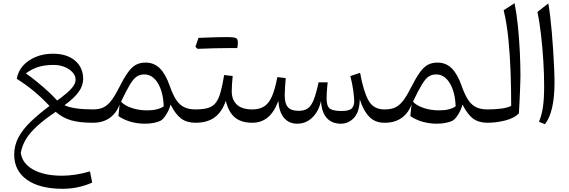

<svg xmlns="http://www.w3.org/2000/svg" viewBox="-20 -764 3542 1195"><path d="M309.6 -429.7Q395.5 -429.7 446.5 -387Q497.6 -344.2 497.6 -272.5Q497.6 -231.4 470 -192.6Q442.4 -153.8 381.3 -108.9Q438 -83 558.6 -83H559.1V0H558.6Q474.1 0 421.9 -15.4Q369.6 -30.8 326.7 -67.9Q254.9 -19.5 210 21.7Q165 63 141.4 102.5Q117.7 142.1 109.4 186.5Q117.7 252.9 186.3 291.3Q254.9 329.6 365.7 329.6Q448.7 329.6 540 302.7L553.7 372.6Q465.8 411.1 370.6 411.1Q227.1 411.1 147.7 354.7Q68.4 298.3 68.4 198.7Q68.4 140.6 95.2 90.6Q122.1 40.5 171.4 -6.8Q220.7 -54.2 288.1 -104.5Q242.2 -153.8 193.4 -194.6Q144.5 -235.4 84.5 -273.4Q91.8 -319.3 122.8 -354.5Q153.8 -389.6 202.4 -409.7Q251 -429.7 309.6 -429.7ZM314 -359.9Q259.3 -359.9 218.3 -347.2Q177.2 -334.5 141.1 -307.1Q175.8 -283.2 213.1 -252.4Q250.5 -221.7 283.2 -191.4Q315.9 -161.1 335.9 -138.2Q398.4 -183.6 424.6 -212.9Q450.7 -242.2 450.7 -267.6Q450.7 -292.5 431.9 -313.5Q413.1 -334.5 382.1 -347.2Q351.1 -359.9 314 -359.9Z M886.2 -374.5Q938.5 -374.5 974.6 -338.9Q1010.7 -303.2 1036.6 -229Q1055.7 -174.3 1076.9 -142.3Q1098.1 -110.4 1127 -96.7Q1155.8 -83 1196.3 -83H1196.8V0H1196.3Q1143.1 0 1108.2 -25.6Q1073.2 -51.3 1041.5 -113.3Q1037.1 -94.2 1026.9 -73.2Q1016.6 -52.2 1004.2 -35.9Q991.7 -19.5 980.5 -13.2Q963.9 -4.4 937.3 0.7Q910.6 5.9 882.3 5.9Q836.4 5.9 793.7 -6.1Q751 -18.1 716.8 -41.5L724.6 -114.3Q705.1 -60.1 662.6 -30Q620.1 0 559.1 0Q543.5 0 543.5 -31.7V-51.3Q543.5 -83 559.1 -83Q595.7 -83 621.6 -94.7Q647.5 -106.4 669.9 -134.5Q692.4 -162.6 716.8 -210.9Q750 -276.4 775.1 -311.8Q800.3 -347.2 826.2 -360.8Q852.1 -374.5 886.2 -374.5ZM877.9 -300.8Q851.6 -300.8 831.5 -287.8Q811.5 -274.9 789.3 -238.5Q767.1 -202.1 733.4 -131.3Q754.4 -107.4 799.1 -92.3Q843.8 -77.1 895 -77.1Q964.4 -77.1 999 -102.5Q995.6 -192.4 962.4 -246.6Q929.2 -300.8 877.9 -300.8Z M1406.2 -464.8Q1326.7 -464.8 1209.5 -460L1196.3 -472.7Q1208 -507.8 1215.3 -528.3Q1335.9 -533.2 1386.7 -533.2Q1437.5 -533.2 1449 -526.9Q1460.4 -520.5 1460.4 -499.8Q1460.4 -479 1456.5 -464.8ZM1196.8 0Q1181.2 0 1181.2 -31.7V-51.3Q1181.2 -83 1196.8 -83Q1243.2 -83 1273.2 -91.6Q1303.2 -100.1 1321.8 -123Q1340.3 -146 1352.3 -188Q1364.3 -230 1375 -296.9L1428.2 -291Q1422.4 -234.9 1422.4 -194.8Q1422.4 -143.1 1454.1 -113Q1485.8 -83 1550.3 -83H1550.8V0H1550.3Q1480.5 0 1440.9 -33.9Q1401.4 -67.9 1385.3 -137.2Q1362.8 -68.8 1317.1 -34.4Q1271.5 0 1196.8 0Z M2101.6 5.9Q2044.9 5.9 2013.2 -30.3Q1981.4 -66.4 1978 -135.7Q1962.9 -69.3 1923.1 -31.7Q1883.3 5.9 1830.6 5.9Q1778.3 5.9 1747.8 -30.3Q1717.3 -66.4 1712.4 -135.7Q1686 -65.4 1646 -32.7Q1606 0 1550.8 0Q1535.2 0 1535.2 -31.7V-51.3Q1535.2 -83 1550.8 -83Q1595.7 -83 1625 -102.3Q1654.3 -121.6 1673.3 -165.8Q1692.4 -210 1706.1 -284.2L1758.3 -277.8Q1755.9 -251 1753.9 -219Q1752 -187 1752 -169.9Q1752 -119.6 1772 -96.9Q1792 -74.2 1838.4 -74.2Q1873.5 -74.2 1895.3 -89.1Q1917 -104 1932.4 -142.6Q1947.8 -181.2 1962.9 -251.5H2019.5Q2018.1 -240.7 2016.4 -221.9Q2014.6 -203.1 2013.7 -183.8Q2012.7 -164.6 2012.7 -150.9Q2012.7 -105 2031.5 -89.1Q2050.3 -73.2 2105.5 -73.2Q2153.3 -73.2 2168.9 -88.9Q2184.6 -104.5 2184.6 -133.8Q2184.6 -153.8 2179 -197.8Q2173.3 -241.7 2160.6 -290.5L2221.2 -311Q2242.2 -194.8 2273.4 -138.9Q2304.7 -83 2371.1 -83H2376V0H2371.6Q2314 0 2277.3 -38.3Q2240.7 -76.7 2219.2 -146Q2217.8 -68.4 2183.6 -31.2Q2149.4 5.9 2101.6 5.9Z M2703.1 -374.5Q2755.4 -374.5 2791.5 -338.9Q2827.6 -303.2 2853.5 -229Q2872.6 -174.3 2893.8 -142.3Q2915 -110.4 2943.8 -96.7Q2972.7 -83 3013.2 -83H3013.7V0H3013.2Q2960 0 2925 -25.6Q2890.1 -51.3 2858.4 -113.3Q2854 -94.2 2843.8 -73.2Q2833.5 -52.2 2821 -35.9Q2808.6 -19.5 2797.4 -13.2Q2780.8 -4.4 2754.2 0.7Q2727.5 5.9 2699.2 5.9Q2653.3 5.9 2610.6 -6.1Q2567.9 -18.1 2533.7 -41.5L2541.5 -114.3Q2522 -60.1 2479.5 -30Q2437 0 2376 0Q2360.4 0 2360.4 -31.7V-51.3Q2360.4 -83 2376 -83Q2412.6 -83 2438.5 -94.7Q2464.4 -106.4 2486.8 -134.5Q2509.3 -162.6 2533.7 -210.9Q2566.9 -276.4 2592 -311.8Q2617.2 -347.2 2643.1 -360.8Q2668.9 -374.5 2703.1 -374.5ZM2694.8 -300.8Q2668.5 -300.8 2648.4 -287.8Q2628.4 -274.9 2606.2 -238.5Q2584 -202.1 2550.3 -131.3Q2571.3 -107.4 2616 -92.3Q2660.6 -77.1 2711.9 -77.1Q2781.2 -77.1 2815.9 -102.5Q2812.5 -192.4 2779.3 -246.6Q2746.1 -300.8 2694.8 -300.8Z M3182.6 -744.1Q3195.3 -681.2 3203.4 -602.1Q3211.4 -522.9 3215.3 -443.1Q3219.2 -363.3 3219.2 -296.9Q3219.2 -285.6 3218.5 -257.8Q3217.8 -230 3216.3 -194.3Q3214.8 -158.7 3213.1 -122.3Q3211.4 -85.9 3209.5 -58.1Q3180.2 -28.3 3124.8 -14.2Q3069.3 0 3013.7 0Q2998 0 2998 -31.7V-51.3Q2998 -83 3013.7 -83Q3054.7 -83 3094.7 -87.4Q3134.8 -91.8 3161.6 -105Q3161.6 -204.6 3158 -311.8Q3154.3 -418.9 3144.3 -519.5Q3134.3 -620.1 3114.7 -700.2Z M3392.6 -742.7Q3398.4 -711.9 3404.1 -664.8Q3409.7 -617.7 3414.6 -561.8Q3419.4 -505.9 3423.1 -448.5Q3426.8 -391.1 3429 -339.1Q3431.2 -287.1 3431.2 -248Q3431.2 -159.7 3416.3 -94Q3401.4 -28.3 3371.6 8.8L3334.5 -5.9Q3352.1 -48.3 3359.4 -98.6Q3366.7 -148.9 3366.7 -230Q3366.7 -302.7 3361.6 -385.7Q3356.4 -468.8 3347.2 -548.3Q3337.9 -627.9 3325.2 -689.9Z"/></svg>

Font: Pinar Regular
Style: Regular
Weight: 400
Designer: Amin Abedi
Version: Version 3.000